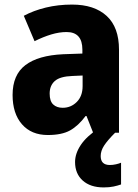

<svg xmlns="http://www.w3.org/2000/svg" viewBox="-20 -580 603 839"><path d="M295 -560Q392 -560 446 -510.5Q500 -461 500 -363V0H387L358 -73H354Q322 -30 286 -10Q250 10 189 10Q117 10 76 -37Q35 -84 35 -165Q35 -253 91 -295.5Q147 -338 256 -343L340 -346V-363Q340 -440 271 -440Q239 -440 204 -429.5Q169 -419 131 -400L84 -511Q127 -534 180.5 -547Q234 -560 295 -560ZM296 -248Q242 -246 219.5 -226Q197 -206 197 -171Q197 -138 212.5 -123.5Q228 -109 254 -109Q290 -109 315.5 -134.5Q341 -160 341 -204V-250ZM420 102Q420 141 460 141Q473 141 486.5 138Q500 135 509 131V226Q495 231 476.5 235Q458 239 433 239Q375 239 341.5 209Q308 179 308 128Q308 91 333 53.5Q358 16 411 -19L483 0Q450 33 435 56Q420 79 420 102Z"/></svg>

Font: Noto Sans SemiCondensed ExtraBold
Style: Regular
Weight: 800
Width: 4
Designer: Monotype Design Team
Foundry: Monotype Imaging Inc.
Version: Version 2.013; ttfautohint (v1.8.4.7-5d5b)